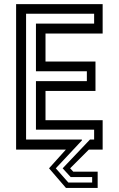

<svg xmlns="http://www.w3.org/2000/svg" viewBox="-20 -720 572 924"><path d="M297.5 184.5 216 90 297 0H57.5V-700H474V-558.5H199V-424H439.5V-282.5H199V-141.5H474V0H407.5L317.5 90L332.5 106H450V184.5ZM309 158.5H423.5V132H320L281.5 90L413 -48.5H433V-96H153V-329.5H398V-377H153V-606.5H433V-654H105.5V-48.5H374V-44L248.5 90Z"/></svg>

Font: Tourney Medium
Style: Regular
Weight: 500
Designer: Tyler Finck
Foundry: Etcetera Type Co
Version: Version 1.015